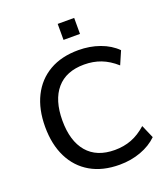

<svg xmlns="http://www.w3.org/2000/svg" viewBox="-161 -1016 998 1139"><g transform="rotate(-20 338.0 -446.5)"><path d="M398 9Q291 9 215 -35Q139 -79 98.5 -160.5Q58 -242 58 -353Q58 -464 98.5 -545Q139 -626 215 -670Q291 -714 398 -714Q470 -714 532.5 -691.5Q595 -669 637 -627L601 -544Q555 -585 506.5 -603.5Q458 -622 401 -622Q287 -622 227 -552Q167 -482 167 -353Q167 -224 227 -153.5Q287 -83 401 -83Q458 -83 506.5 -101.5Q555 -120 601 -161L637 -78Q595 -37 532.5 -14Q470 9 398 9ZM337 -801V-902H441V-801Z"/></g></svg>

Font: Nunito Sans SemiBold
Style: Regular
Weight: 600
Designer: Vernon Adams
Foundry: Vernon Adams
Version: Version 3.101; ttfautohint (v1.8.4.7-5d5b);gftools[0.9.27]